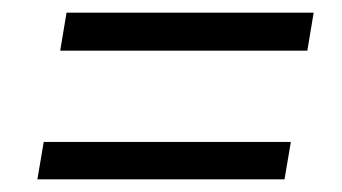

<svg xmlns="http://www.w3.org/2000/svg" viewBox="-20 -443 540 303"><path d="M75 -363 85 -423H475L465 -363ZM39 -160 49 -219H439L429 -160Z"/></svg>

Font: DM Sans 18pt Light
Style: Italic
Weight: 300
Italic angle: -10°
Designer: Colophon Foundry, Jonny Pinhorn
Foundry: Colophon Foundry
Version: Version 4.004;gftools[0.9.30]